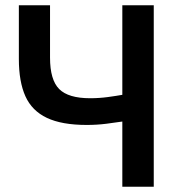

<svg xmlns="http://www.w3.org/2000/svg" viewBox="-20 -713 691 733"><path d="M447 0V-249Q421 -245 385.5 -240.5Q350 -236 311 -236Q216 -236 159 -263Q102 -290 77 -345.5Q52 -401 52 -488V-693H171V-493Q171 -408 206 -373Q241 -338 324 -338Q359 -338 392 -342.5Q425 -347 447 -351V-693H567V0Z"/></svg>

Font: Ubuntu Sans SemiBold
Style: Regular
Weight: 600
Designer: Dalton Maag Ltd
Foundry: Dalton Maag Ltd
Version: Version 1.006; ttfautohint (v1.8.4.7-5d5b)